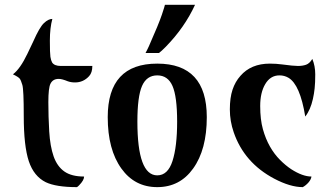

<svg xmlns="http://www.w3.org/2000/svg" viewBox="-20 -767 1371 797"><path d="M197.3 -688.5Q187 -650.9 187 -598.4Q187 -545.9 189.2 -531.2Q191.4 -516.6 196.3 -507.8Q205.6 -493.2 232.4 -493.2H363.3Q363.3 -465.8 350.1 -451.2Q326.2 -424.8 291.5 -424.8Q274.4 -424.8 261.2 -429.7Q237.3 -439.5 224.1 -439.5Q210.9 -439.5 202.6 -434.3Q194.3 -429.2 189.5 -419.4Q180.7 -401.9 180.7 -342.8Q180.7 -283.7 184.3 -221.7Q188 -159.7 202.6 -117.9Q217.3 -76.2 247.1 -55.2Q276.9 -34.2 329.1 -34.2Q329.1 -19 308.6 2Q303.2 7.8 299.3 9.8Q212.9 9.8 169.9 -10.7Q120.6 -35.2 99.6 -97.7Q78.6 -161.1 78.6 -285.6Q78.6 -394.5 72.8 -414.3Q66.9 -434.1 62 -440.4Q56.2 -447.8 33.7 -458.5Q64 -481.4 93.8 -543.9L118.2 -595.2Q144 -653.8 162.4 -671.1Q180.7 -688.5 197.3 -688.5Z M550.3 -262.2Q550.3 -39.1 632.8 -39.1Q676.8 -39.1 696 -98.6Q715.3 -158.2 715.3 -262.2Q715.3 -366.2 696 -410.2Q676.8 -454.1 632.8 -454.1Q588.9 -454.1 569.6 -410.2Q550.3 -366.2 550.3 -262.2ZM838.4 -280.8Q838.4 -146 781.7 -67.4Q726.6 9.8 632.8 9.8Q539.1 9.8 483.9 -67.4Q427.2 -146 427.2 -280.8Q427.2 -502.9 632.8 -502.9Q838.4 -502.9 838.4 -280.8ZM789.6 -747.1Q746.6 -653.3 668.5 -573.2Q649.9 -554.2 639.6 -546.9H584Q589.8 -557.1 598.1 -575.2Q639.6 -668.9 652.1 -706.5Q664.6 -744.1 664.6 -747.1Z M1276.4 -522.5Q1288.6 -493.2 1288.6 -458.3Q1288.6 -423.3 1286.1 -400.4Q1283.7 -377.4 1278.8 -356Q1268.6 -310.5 1247.1 -283.2Q1225.6 -416 1177.2 -444.3Q1160.2 -454.1 1140.4 -454.1Q1120.6 -454.1 1106 -444.8Q1091.3 -435.5 1081.1 -418Q1060.1 -382.8 1060.1 -326.9Q1060.1 -271 1071.3 -230.7Q1082.5 -190.4 1100.8 -158.4Q1119.1 -126.5 1142.3 -103.3Q1165.5 -80.1 1189 -64.5Q1236.3 -34.2 1272.9 -34.2Q1271 -21.5 1260.3 -9.3Q1249.5 2.9 1236.8 9.8Q1185.1 9.8 1118.2 -25.4Q993.7 -91.3 950.2 -217.8Q934.1 -264.2 934.1 -312.7Q934.1 -361.3 945.3 -394.8Q956.5 -428.2 978 -452.1Q1022 -502.9 1100.1 -502.9Q1126.5 -502.9 1151.4 -499.5Q1198.2 -493.2 1217 -493.2Q1235.8 -493.2 1250.5 -498.3Q1265.1 -503.4 1276.4 -522.5Z"/></svg>

Font: Amarante
Style: Regular
Weight: 400
Designer: Karolina Lach
Foundry: Sorkin Type Co.
Version: Version 1.001